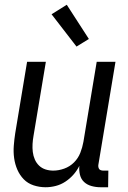

<svg xmlns="http://www.w3.org/2000/svg" viewBox="-20 -780 540 808"><path d="M172 8Q146 8 121.5 0Q97 -8 80 -25.5Q63 -43 53 -66Q43 -89 39.5 -114.5Q36 -140 38 -166.5Q40 -193 44 -219L94 -520H173L121 -208Q118 -191 117 -174Q116 -157 118 -140.5Q120 -124 126.5 -109Q133 -94 144.5 -83Q156 -72 171.5 -67Q187 -62 204 -62Q227 -62 250.5 -70.5Q274 -79 291.5 -96.5Q309 -114 318 -137Q327 -160 331 -183L387 -520H466L394 -87Q393 -82 394 -77Q395 -72 397.5 -68.5Q400 -65 405 -63.5Q410 -62 415 -62H436L435 8H403Q384 8 365.5 3Q347 -2 334 -14Q321 -26 316.5 -44.5Q312 -63 314 -82Q304 -62 289 -45Q274 -28 255 -15.5Q236 -3 214.5 2.5Q193 8 172 8ZM302 -584 197 -720 261 -760 354 -616Z"/></svg>

Font: Iosevka
Style: Italic
Weight: 400
Italic angle: -9°
Monospace: yes
Designer: Belleve Invis
Foundry: Belleve Invis
Version: Version 32.5.0; ttfautohint (v1.8.4)